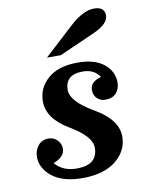

<svg xmlns="http://www.w3.org/2000/svg" viewBox="-83 -784 652 854"><g transform="rotate(-10 243.0 -357.0)"><path d="M221.7 9.8Q132.8 9.8 84.7 -28.1Q36.6 -65.9 36.6 -118.7Q36.6 -146 53.5 -168Q70.3 -189.9 101.6 -189.9Q124.5 -189.9 140.6 -173.6Q156.7 -157.2 156.7 -134.3Q156.7 -97.7 105 -78.1Q140.6 -36.6 203.1 -36.6Q297.4 -36.6 297.4 -114.7Q297.4 -165.5 201.4 -222.2Q105.5 -278.8 105.5 -356Q105.5 -417 152.6 -458.5Q199.7 -500 287.6 -500Q363.8 -500 405.5 -466.6Q447.3 -433.1 447.3 -381.8Q447.3 -355.5 431.2 -335.7Q415 -315.9 380.4 -315.9Q359.9 -315.9 344.5 -330.1Q329.1 -344.2 329.1 -368.7Q329.1 -406.2 379.4 -418.9Q354.5 -457 303.2 -457Q223.1 -457 223.1 -387.2Q223.1 -335.4 324.7 -276.9Q426.3 -218.3 426.3 -142.1Q426.3 -77.6 372.1 -33.9Q317.9 9.8 221.7 9.8ZM219.7 -545.4H157.2L291 -668.5Q351.6 -724.1 400.9 -724.1Q448.7 -724.1 448.7 -684.6Q448.7 -646.5 377.4 -615.2Z"/></g></svg>

Font: Munson
Style: Bold Italic
Weight: 700
Italic angle: -12°
Designer: Paul James MIller
Foundry: High-Logic / Made with FontCreator
Version: Version 2.10;May 5, 2019;FontCreator 11.5.0.2430 64-bit